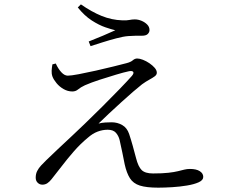

<svg xmlns="http://www.w3.org/2000/svg" viewBox="-20 -829 1040 877"><path d="M234.7 -538.9Q246.3 -513.8 260.6 -498.6Q274.8 -483.4 289.7 -483.4Q304.5 -483.4 339.8 -490.1Q375.1 -496.9 417.5 -506.3Q459.8 -515.7 498.1 -525.3Q536.4 -534.9 558.3 -540.6Q577.6 -545.6 586.7 -553.7Q595.8 -561.8 606.9 -561.8Q617.7 -561.8 632.9 -555.9Q648.2 -549.9 662.6 -540.1Q677 -530.2 686.7 -519.1Q696.3 -508 696.3 -496.7Q696.3 -487.4 686.8 -480.4Q677.2 -473.3 662.1 -465.1Q646.9 -456.9 628.9 -444Q613.5 -431.8 588.3 -410.3Q563.1 -388.7 534.3 -362.3Q505.4 -335.9 477.8 -310.3Q450.2 -284.8 430 -264.6Q444.8 -268.6 461.2 -269.5Q477.7 -270.4 489.9 -270.4Q516.4 -270.4 538.5 -257.7Q560.5 -245 569.9 -216.9Q578 -192.7 586.1 -163.7Q594.2 -134.7 601.3 -107.4Q611.3 -67.7 627.1 -52.2Q643 -36.7 678.9 -36.7Q722 -36.7 749 -39.8Q776.1 -42.9 792.6 -47Q809.2 -51.1 821.7 -54.2Q834.2 -57.3 847.6 -57.3Q876.8 -57.3 892.6 -47.1Q908.4 -37 908.4 -20.9Q908.4 -5.8 887.5 3.6Q866.5 13.1 834.1 18.4Q801.8 23.8 766.5 26Q731.2 28.2 702.8 28.2Q648.9 28.2 618.7 18.6Q588.5 8.9 573.5 -14.8Q558.4 -38.5 549.5 -78.6Q544.7 -102.7 538.7 -132.5Q532.8 -162.3 526.4 -189.3Q521.6 -208.8 509.4 -222.6Q497.2 -236.4 471.7 -236.4Q448.5 -236.4 425.8 -227.8Q403.1 -219.3 380.7 -199.5Q347.3 -172 317 -137.2Q286.7 -102.5 261.1 -68.7Q235.4 -34.9 215.3 -10.3Q206.3 1.1 196.4 7.8Q186.5 14.5 173.4 14.5Q161 14.5 152.1 5.7Q143.1 -3.1 143.1 -17.3Q143.1 -34.8 149.9 -48Q156.7 -61.3 167.6 -73Q178.5 -84.7 191.8 -97.7Q212.8 -118.3 244.2 -147.7Q275.6 -177 308.7 -208.1Q341.7 -239.2 367.7 -264.1Q406.3 -301.3 447.7 -342.5Q489.2 -383.7 525.4 -421.3Q561.7 -458.8 582.8 -482.7Q592.9 -495.1 588.2 -500.9Q583.4 -506.7 568.5 -503.5Q546.4 -498.9 510.1 -488Q473.7 -477.1 435.4 -464.7Q397.1 -452.3 368 -439.6Q347.9 -430.1 336.7 -420.6Q325.6 -411.2 310.5 -411.2Q289.6 -411.2 270.5 -422.1Q251.4 -433.1 238.3 -449.1Q225.1 -465.2 219.7 -479.1Q215.1 -492 215.9 -506Q216.7 -520 219.3 -534.9ZM335.3 -795 349.5 -809Q398.7 -774.8 444.3 -756.2Q490 -737.7 538.6 -736.1Q559.8 -735.3 571.5 -737.9Q583.3 -740.4 595.7 -740.4Q610.8 -740.4 626.2 -734.1Q641.5 -727.8 652.2 -717Q662.9 -706.3 662.9 -691.5Q662.9 -681.8 655 -673.8Q647.2 -665.8 628.3 -665.8Q613.8 -665.8 600.1 -665.8Q586.3 -665.7 566 -664.2Q543.8 -662.6 511.2 -653.9Q478.6 -645.3 446.5 -635.1Q414.4 -624.9 393.6 -618.2L385.2 -639.5Q415.4 -651.5 449.8 -665.8Q484.2 -680.2 506.6 -690.8Q489.8 -694.6 461 -704.4Q432.2 -714.3 399 -735.6Q365.9 -756.9 335.3 -795Z"/></svg>

Font: Early Summer Mincho VF
Style: Regular
Weight: 250
Designer: GuiWonder
Version: Version 1.002